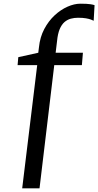

<svg xmlns="http://www.w3.org/2000/svg" viewBox="-20 -845 532 1039"><path d="M190.8 -589.1Q196.4 -644.2 219.5 -687.8Q242.6 -731.4 275.6 -762Q308.5 -792.5 345.3 -808.8Q382 -825 414.8 -825Q451.8 -825 469.2 -822.2Q486.5 -819.5 491.7 -817L486.9 -732.7Q482.1 -735.2 472.1 -739.1Q462.2 -742.9 445.2 -745.9Q428.2 -748.9 402 -748.9Q381.9 -748.9 363.1 -743.9Q344.4 -738.8 328.9 -725.5Q313.5 -712.1 303 -687.4Q292.6 -662.6 288.8 -623.2L281.1 -559.5H428.7L423.1 -492.5H273.6L193.9 174H100.1L181.3 -492.5H75.2L79 -535.6L187.1 -559.5Z"/></svg>

Font: Merriweather 7pt Light
Style: Italic
Weight: 300
Italic angle: -7.8°
Designer: Eben Sorkin
Foundry: Eben Sorkin
Version: Version 2.200;gftools[0.9.31]